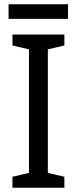

<svg xmlns="http://www.w3.org/2000/svg" viewBox="-20 -875 358 895"><path d="M280 0H38V-51L115 -69V-645L38 -663V-714H280V-663L203 -645V-69L280 -51ZM297 -855V-787H20V-855Z"/></svg>

Font: Noto Sans Kannada SemiCondensed
Style: Regular
Weight: 400
Width: 4
Designer: Jelle Bosma - Monotype Design Team
Foundry: Monotype Imaging Inc.
Version: Version 2.005; ttfautohint (v1.8.4.7-5d5b)